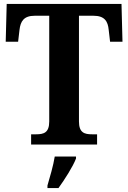

<svg xmlns="http://www.w3.org/2000/svg" viewBox="-20 -734 651 975"><path d="M138 0H473V-52H447C409 -52 381 -60 381 -117V-654H455C511 -654 528 -626 532 -582L539 -522H602L597 -714H14L9 -522H72L79 -582C84 -626 101 -654 156 -654H230V-117C230 -60 202 -52 164 -52H138ZM221 208V221H277C308 178 350 113 366 71V61H258C251 106 233 167 221 208Z"/></svg>

Font: Noto Serif SemiCondensed
Style: Bold
Weight: 700
Width: 4
Designer: Monotype Design Team
Foundry: Monotype Imaging Inc.
Version: Version 2.015